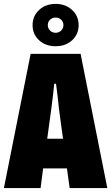

<svg xmlns="http://www.w3.org/2000/svg" viewBox="-20 -964 570 984"><path d="M265 -727Q214 -727 180.5 -757.5Q147 -788 147 -835Q147 -882 180.5 -913Q214 -944 265 -944Q316 -944 349.5 -913Q383 -882 383 -835Q383 -788 349.5 -757.5Q316 -727 265 -727ZM265 -796Q282 -796 293.5 -807.5Q305 -819 305 -835Q305 -852 293.5 -863Q282 -874 265 -874Q248 -874 236.5 -863Q225 -852 225 -835Q225 -819 236.5 -807.5Q248 -796 265 -796ZM0 0 137 -688H393L530 0H337L323 -101H201L188 0ZM222 -253H303L282 -407Q281 -419 278.5 -441.5Q276 -464 273 -489.5Q270 -515 267 -535H258Q255 -507 251 -470Q247 -433 243 -407Z"/></svg>

Font: Archivo ExtraCondensed Black
Style: Regular
Weight: 900
Width: 2
Designer: Hector Gatti
Foundry: Omnibus-Type
Version: Version 2.001; ttfautohint (v1.8.3)